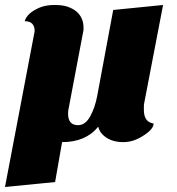

<svg xmlns="http://www.w3.org/2000/svg" viewBox="-42 -550 711 770"><path d="M352 -42Q302 20 207 20L179 180L-22 200L97 -425Q97 -465 57 -465Q66 -498 118 -520Q143 -530 176 -530Q209 -530 228 -523.5Q247 -517 262 -506Q293 -481 293 -439V-432Q293 -429 292 -425L232 -108Q231 -103 231 -94Q231 -48 271 -48Q300 -48 319.5 -83Q339 -118 348 -166L412 -510L612 -530L537 -140Q535 -132 535 -124V-110Q535 -68 562 -58Q569 -55 574 -55Q574 -33 536 -8Q495 20 453 20Q397 20 367 -13Q356 -25 352 -42Z"/></svg>

Font: Sansita One
Style: Regular
Weight: 400
Version: Version 1.002